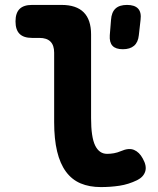

<svg xmlns="http://www.w3.org/2000/svg" viewBox="-20 -750 640 780"><path d="M350 -270Q350 -193 366.5 -159Q383 -125 415 -125Q429 -125 443 -127.5Q457 -130 471 -136Q503 -150 524.5 -141Q546 -132 560 -106Q577 -76 570 -53.5Q563 -31 537 -18Q502 -1 465.5 4.5Q429 10 390 10Q343 10 307.5 -5Q272 -20 248 -52.5Q224 -85 212 -135Q200 -185 200 -254V-536Q200 -566 185 -581Q170 -596 140 -596H110Q76 -596 59.5 -612.5Q43 -629 43 -663Q43 -697 59.5 -713.5Q76 -730 110 -730H230Q290 -730 320 -700Q350 -670 350 -610ZM479 -550Q450 -550 437 -564Q424 -578 426 -607L431 -669Q433 -700 449 -715Q465 -730 496 -730Q527 -730 541 -715Q555 -700 551 -669L544 -607Q541 -578 524.5 -564Q508 -550 479 -550Z"/></svg>

Font: Maple Mono NL ExtraBold
Style: Regular
Weight: 800
Monospace: yes
Designer: subframe7536
Version: Version 7.000